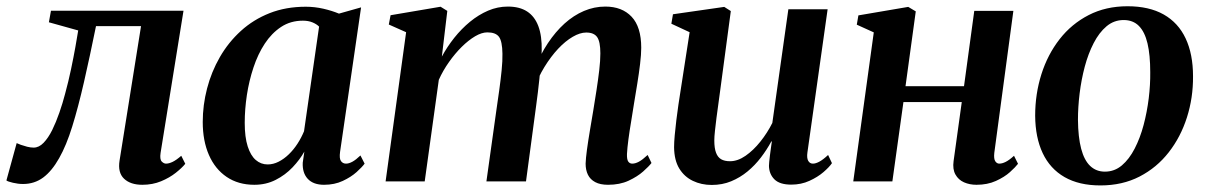

<svg xmlns="http://www.w3.org/2000/svg" viewBox="-53 -566 3772 599"><path d="M448 -89Q445 -69 451.5 -62.2Q458 -55.5 465 -55.5Q474 -55.5 485.5 -61Q497 -66.5 512.5 -80L525 -55Q515 -42.5 495.5 -27Q476 -11.5 449.5 -0.5Q423 10.5 391 10.5Q354 10.5 334 -8.5Q314 -27.5 320 -65L387 -484.5H246.5Q227 -388.5 209 -310Q191 -231.5 172.5 -171.8Q154 -112 131.5 -72.5Q109 -32.5 81.8 -12.2Q54.5 8 19 8Q3.5 8 -12.5 4.2Q-28.5 0.5 -33 -3L-1 -119.5Q3 -117.5 12 -114.2Q21 -111 31.8 -108.2Q42.5 -105.5 52 -105.5Q68.5 -105.5 83 -120.5Q97.5 -135.5 109.8 -160.2Q122 -185 132.2 -214.5Q142.5 -244 150 -273Q160.5 -311.5 168.5 -349.5Q176.5 -387.5 182.2 -419.5Q188 -451.5 191 -471L99.5 -496.5L106 -532.5H519.5Z M1008 -92.5Q1005 -71.5 1010.8 -63.5Q1016.5 -55.5 1026.5 -55.5Q1035.5 -55.5 1046.5 -61.5Q1057.5 -67.5 1071.5 -81L1084.5 -55.5Q1077 -45 1059.5 -29.2Q1042 -13.5 1016.2 -1.5Q990.5 10.5 958 10.5Q924.5 10.5 907.2 -8Q890 -26.5 891.5 -58.5L896.5 -93Q882.5 -68 859.8 -44Q837 -20 807 -4.8Q777 10.5 740.5 10.5Q690.5 10.5 654.2 -14Q618 -38.5 598.8 -82.5Q579.5 -126.5 579.5 -185.5Q579.5 -238 593 -290Q606.5 -342 633 -388Q659.5 -434 698.5 -469.5Q737.5 -505 788.2 -525Q839 -545 901 -545Q928.5 -545 955.8 -538.8Q983 -532.5 1004.5 -523.5L1073.5 -543ZM942.5 -483Q934.5 -491 921.8 -496.2Q909 -501.5 892 -501.5Q853.5 -501.5 824 -482Q794.5 -462.5 773 -429.8Q751.5 -397 737.8 -355.5Q724 -314 717.2 -269.5Q710.5 -225 710.5 -183Q710.5 -138 719.8 -109.2Q729 -80.5 745 -66.8Q761 -53 782 -53Q799.5 -53 816.2 -61.5Q833 -70 848 -84.5Q863 -99 875 -117.5Q887 -136 895.5 -156.5Z M1342.5 -532 1325.5 -389.5Q1342 -420 1364.2 -448Q1386.5 -476 1413.2 -498Q1440 -520 1469.8 -532.8Q1499.5 -545.5 1531.5 -545.5Q1568 -545.5 1591.5 -530.2Q1615 -515 1626.5 -484.5Q1638 -454 1637 -408Q1637 -401 1636.2 -390.8Q1635.5 -380.5 1634 -368.8Q1632.5 -357 1631 -345L1615 -351.5Q1632.5 -395.5 1656.2 -431.2Q1680 -467 1708.2 -492.5Q1736.5 -518 1768.8 -531.8Q1801 -545.5 1835.5 -545.5Q1887.5 -545.5 1917.5 -513.8Q1947.5 -482 1947.5 -417Q1947.5 -396.5 1944 -367Q1940.5 -337.5 1935.2 -305Q1930 -272.5 1925 -243Q1921 -216 1916 -186.8Q1911 -157.5 1907.5 -130.8Q1904 -104 1903 -85.5Q1902.5 -68.5 1907 -62Q1911.5 -55.5 1919.5 -55.5Q1929 -55.5 1940.2 -61.5Q1951.5 -67.5 1967.5 -82.5L1979.5 -57.5Q1971.5 -47 1953.5 -31Q1935.5 -15 1908 -2.2Q1880.5 10.5 1844 10.5Q1819.5 10.5 1804 2.2Q1788.5 -6 1781.2 -20.8Q1774 -35.5 1774 -55.5Q1774.5 -71.5 1778.2 -99.2Q1782 -127 1787.5 -159.5Q1793 -192 1798 -222Q1803 -252.5 1808 -284.8Q1813 -317 1816.5 -347Q1820 -377 1820 -399.5Q1820 -436 1810 -450.2Q1800 -464.5 1776 -464.5Q1756.5 -464.5 1733.8 -451.2Q1711 -438 1688.2 -413.8Q1665.5 -389.5 1645.5 -357Q1625.5 -324.5 1612.5 -286L1633.5 -361.5Q1632 -341.5 1629.8 -320.2Q1627.5 -299 1625 -277.5Q1622.5 -256 1619.5 -235L1588 0H1464.5L1495.5 -221.5Q1500 -252 1504.5 -284.5Q1509 -317 1512 -346.8Q1515 -376.5 1514.5 -398.5Q1514 -437 1503.8 -451Q1493.5 -465 1467.5 -465Q1450 -465 1429.2 -452.8Q1408.5 -440.5 1387.5 -419.8Q1366.5 -399 1347.8 -372.5Q1329 -346 1316 -317L1272 0H1150L1214 -465.5L1160 -489.5L1165.5 -518.5L1321.5 -545Z M2167.5 11Q2135 11 2108.5 -1.8Q2082 -14.5 2066.2 -40.2Q2050.5 -66 2050 -106.5Q2050 -122 2052 -144Q2054 -166 2057 -190.8Q2060 -215.5 2063.5 -239.2Q2067 -263 2070 -281.5L2098.5 -465.5L2041.5 -492L2046.5 -521.5L2206.5 -544.5L2227 -531.5L2194 -285Q2191.5 -265 2188.2 -242.2Q2185 -219.5 2182.2 -197.8Q2179.5 -176 2177.5 -157.8Q2175.5 -139.5 2175.5 -127.5Q2175.5 -104 2180.8 -89.8Q2186 -75.5 2196.8 -69.2Q2207.5 -63 2224.5 -63Q2248.5 -63 2273 -80Q2297.5 -97 2319.2 -124.2Q2341 -151.5 2356.5 -182.5L2406.5 -537H2529L2466 -90.5Q2463.5 -73 2468.5 -64.2Q2473.5 -55.5 2483 -55.5Q2492 -55.5 2503.5 -61.8Q2515 -68 2530.5 -82.5L2542.5 -57Q2534.5 -45 2516.2 -29.2Q2498 -13.5 2472.2 -1.8Q2446.5 10 2415.5 10Q2379.5 10 2363 -6.5Q2346.5 -23 2346 -48.5Q2346 -52.5 2346.8 -61Q2347.5 -69.5 2349 -80.8Q2350.5 -92 2352 -103.5Q2353.5 -115 2355 -124.5L2353.5 -125Q2339.5 -99 2321 -74.8Q2302.5 -50.5 2279.2 -31.2Q2256 -12 2228.2 -0.5Q2200.5 11 2167.5 11Z M3049 -89Q3047 -70.5 3052 -63Q3057 -55.5 3064.5 -55.5Q3073.5 -55.5 3084.2 -60.8Q3095 -66 3110.5 -80L3123 -55Q3115 -44.5 3097.8 -29Q3080.5 -13.5 3054 -1.5Q3027.5 10.5 2993.5 10.5Q2972 10.5 2954.5 2.8Q2937 -5 2927.8 -21.5Q2918.5 -38 2922 -63.5L2947.5 -247.5H2765.5L2731 0H2609L2673 -465L2620 -489L2625 -518L2780.5 -544.5L2804 -530.5L2772 -297H2954.5L2986.5 -532H3108.5Z M3464.5 -546.5Q3532 -546.5 3577.5 -520.8Q3623 -495 3646 -446Q3669 -397 3669 -328Q3669.5 -261 3650 -199.8Q3630.5 -138.5 3593.2 -90.8Q3556 -43 3502.2 -15.2Q3448.5 12.5 3380 12.5Q3313.5 12.5 3268.2 -13.5Q3223 -39.5 3200 -88.2Q3177 -137 3176.5 -205Q3176.5 -273 3196 -334.5Q3215.5 -396 3252.8 -443.8Q3290 -491.5 3343.5 -519Q3397 -546.5 3464.5 -546.5ZM3452.5 -503.5Q3422.5 -503.5 3399.2 -484Q3376 -464.5 3359 -431.5Q3342 -398.5 3331.2 -358Q3320.5 -317.5 3315.2 -274.5Q3310 -231.5 3310 -192.5Q3310.5 -138 3320 -102Q3329.5 -66 3348.2 -48.2Q3367 -30.5 3394 -30.5Q3424 -30.5 3447 -50Q3470 -69.5 3487 -102.5Q3504 -135.5 3514.8 -176Q3525.5 -216.5 3530.8 -259.2Q3536 -302 3535.5 -341Q3535.5 -394.5 3527 -430.5Q3518.5 -466.5 3500.2 -485Q3482 -503.5 3452.5 -503.5Z"/></svg>

Font: Merriweather 72pt SemiBold
Style: Italic
Weight: 600
Italic angle: -7.8°
Version: Version 2.101